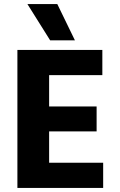

<svg xmlns="http://www.w3.org/2000/svg" viewBox="-20 -918 584 938"><path d="M346 -721H225L114 -898H260ZM484 0H65V-674H480V-551H220V-398H452V-276H220V-123H484Z"/></svg>

Font: Hind Kochi
Style: Bold
Weight: 700
Designer: Dhruvi Tolia
Foundry: Indian Type Foundry
Version: Version 0.702;PS 1.0;hotconv 1.0.81;makeotf.lib2.5.63406